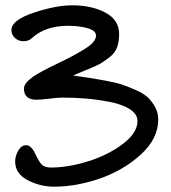

<svg xmlns="http://www.w3.org/2000/svg" viewBox="-20 -689 644 722"><path d="M428 -561Q428 -532 420 -510.5Q412 -489 391 -473Q370 -457 356 -449Q342 -441 306 -426.5Q270 -412 255 -405Q297 -399 317.5 -396Q338 -393 378 -385.5Q418 -378 440 -370.5Q462 -363 491.5 -350Q521 -337 536.5 -322Q552 -307 563.5 -286Q575 -265 575 -239Q575 -167 508.5 -107Q442 -47 353.5 -17Q265 13 184 13Q131 13 84 -11.5Q37 -36 37 -82Q37 -102 48.5 -122.5Q60 -143 79 -143Q94 -143 108 -120Q126 -81 137 -70Q148 -59 172 -59Q235 -59 310 -82Q385 -105 441 -147Q497 -189 497 -234Q497 -260 468 -278.5Q439 -297 392 -306Q345 -315 302 -318.5Q259 -322 216 -322Q199 -322 166 -318Q133 -314 117 -314Q70 -314 70 -356Q70 -376 105 -401Q133 -420 198 -451Q263 -482 302 -507Q341 -532 341 -555Q341 -574 309.5 -583Q278 -592 236 -592Q150 -592 99 -545Q87 -534 68 -534Q49 -534 36 -546.5Q23 -559 23 -576Q23 -613 106 -641Q189 -669 252 -669Q325 -669 376.5 -641.5Q428 -614 428 -561Z"/></svg>

Font: Because We Organize
Style: Regular
Weight: 400
Designer: Liz Wetzel, Aaron Williamson, Russ McMullin
Foundry: Red Hat
Version: Version 1.000